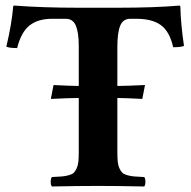

<svg xmlns="http://www.w3.org/2000/svg" viewBox="-20 -673 692 695"><path d="M404.8 -123Q404.8 -101.6 406.2 -87.6Q407.7 -73.7 412.6 -63.2Q417.5 -52.7 423.1 -47.4Q428.7 -42 441.4 -38.6Q454.1 -35.2 466.6 -34.2Q479 -33.2 502 -32.2Q506.3 -27.8 506.3 -15.1Q506.3 -2.4 502 2Q402.3 0 333 0Q265.6 0 168 2Q163.6 -2.4 163.6 -15.1Q163.6 -27.8 168 -32.2Q190.9 -33.2 203.4 -34.2Q215.8 -35.2 228.5 -38.6Q241.2 -42 246.8 -47.4Q252.4 -52.7 257.3 -63.2Q262.2 -73.7 263.7 -87.6Q265.1 -101.6 265.1 -123V-318.4Q225.6 -317.9 164.1 -314.9L173.8 -365.2Q229 -362.3 265.1 -361.8V-505.9Q265.1 -555.2 254.6 -580.1Q244.1 -605 217.8 -605H168.9Q117.7 -605 87.2 -581.1Q56.6 -557.1 42 -499Q15.1 -499 2.9 -503.9Q22.5 -586.4 27.8 -649.9Q27.8 -652.8 32.2 -652.8Q133.8 -645 265.1 -645H405.8Q538.6 -645 629.9 -652.8Q630.9 -652.8 631.8 -651.6Q632.8 -650.4 632.8 -649.9Q634.3 -585.9 646 -506.8Q634.8 -502 606.9 -502Q594.2 -558.6 562.7 -581.8Q531.2 -605 473.1 -605H451.2Q425.3 -605 415 -579.6Q404.8 -554.2 404.8 -502.9V-361.8Q444.8 -362.3 504.9 -365.2L495.1 -314.9Q440.4 -317.9 404.8 -318.4Z"/></svg>

Font: Linux Libertine G
Style: Bold
Weight: 700
Designer: Philipp H. Poll
Foundry: Philipp H. Poll
Version: Version 5.0.3